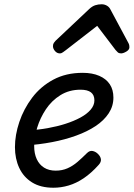

<svg xmlns="http://www.w3.org/2000/svg" viewBox="-20 -860 626 899"><path d="M230 19Q170 19 130 -6Q90 -31 70 -74Q50 -117 50 -171Q50 -228 70.5 -289Q91 -350 130.5 -402.5Q170 -455 229.5 -487Q289 -519 367 -519Q412 -519 444.5 -505Q477 -491 494 -465.5Q511 -440 511 -403Q511 -363 489 -329.5Q467 -296 428 -270Q389 -244 336.5 -225Q284 -206 223.5 -194.5Q163 -183 99 -179L115 -250Q159 -252 203.5 -260Q248 -268 287 -280.5Q326 -293 356.5 -309.5Q387 -326 404.5 -346.5Q422 -367 422 -390Q422 -415 406 -427.5Q390 -440 357 -440Q304 -440 263 -414.5Q222 -389 195 -348.5Q168 -308 154 -262Q140 -216 140 -176Q140 -141 152 -115Q164 -89 186.5 -75Q209 -61 241 -61Q271 -61 296 -72Q321 -83 343 -102Q365 -121 387 -143Q400 -156 414 -153Q428 -150 439 -139Q451 -127 452.5 -114Q454 -101 442 -88Q407 -49 372 -25.5Q337 -2 301.5 8.5Q266 19 230 19ZM260 -610Q247 -610 237.5 -621Q228 -632 228 -644Q228 -653 232 -659Q236 -665 240 -669L398 -818Q412 -831 426 -835.5Q440 -840 456 -840Q469 -840 480.5 -833.5Q492 -827 498 -814L580 -661Q584 -654 585 -649Q586 -644 586 -639Q586 -627 571.5 -618.5Q557 -610 547 -610Q537 -610 531.5 -615Q526 -620 521 -626L435 -739L288 -625Q282 -621 275 -615.5Q268 -610 260 -610Z"/></svg>

Font: Playwrite SK
Style: Regular
Weight: 400
Designer: Veronika Burian, José Scaglione
Foundry: TypeTogether
Version: Version 1.002